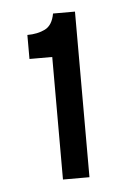

<svg xmlns="http://www.w3.org/2000/svg" viewBox="-39 -701 307 462"><g transform="rotate(-5 115.0 -470.0)"><path d="M95 -270V-566H40V-624Q65 -624 83 -633Q101 -642 106 -670H159V-270Z"/></g></svg>

Font: Bricolage Grotesque 24pt Light
Style: Regular
Weight: 300
Designer: Mathieu Triay
Foundry: Atelier Triay
Version: Version 1.001;gftools[0.9.33.dev8+g029e19f]